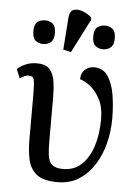

<svg xmlns="http://www.w3.org/2000/svg" viewBox="-56 -851 653 904"><g transform="rotate(5 270.5 -398.5)"><path d="M250 10Q183 10 151.5 -15Q120 -40 110.5 -82.5Q101 -125 101 -179V-393Q101 -441 97 -459.5Q93 -478 71 -478Q62 -478 52.5 -474Q43 -470 30 -462L13 -504Q28 -518 51.5 -528.5Q75 -539 105 -539Q148 -539 166.5 -517Q185 -495 190 -460.5Q195 -426 195 -388V-179Q195 -140 198.5 -112Q202 -84 218 -69Q234 -54 270 -54Q323 -54 358 -87Q393 -120 411 -176.5Q429 -233 429 -303Q429 -359 409.5 -396.5Q390 -434 363.5 -455Q337 -476 314 -482Q314 -511 332 -527.5Q350 -544 375 -544Q417 -544 440 -510.5Q463 -477 472 -424Q481 -371 481 -310Q481 -250 466.5 -193Q452 -136 422.5 -90Q393 -44 350 -17Q307 10 250 10ZM260 -606 223 -614 234 -766Q237 -798 255.5 -804.5Q274 -811 298 -802Q322 -793 341 -776V-764ZM126 -632Q104 -632 89.5 -644.5Q75 -657 75 -688Q75 -720 89.5 -732Q104 -744 126 -744Q147 -744 162 -732Q177 -720 177 -688Q177 -657 162 -644.5Q147 -632 126 -632ZM409 -632Q387 -632 372.5 -644.5Q358 -657 358 -688Q358 -720 372.5 -732Q387 -744 409 -744Q430 -744 445 -732Q460 -720 460 -688Q460 -657 445 -644.5Q430 -632 409 -632Z"/></g></svg>

Font: NotoSerif-Regular
Style: Regular
Weight: 400
Designer: Monotype Design Team
Foundry: Monotype Imaging Inc.
Version: Version 2.007; ttfautohint (v1.8) -l 8 -r 50 -G 200 -x 14 -D